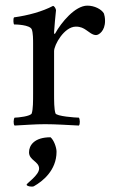

<svg xmlns="http://www.w3.org/2000/svg" viewBox="-20 -447 409 688"><path d="M84 98.6C84 127.9 120.1 130.9 120.1 157.2C120.1 180.7 75.2 210 75.2 214.8C75.2 217.8 82 221.7 94.7 221.7C98.6 221.7 101.6 220.7 102.5 219.7C131.8 203.1 182.6 164.1 182.6 96.7C182.6 81.1 172.9 54.7 161.1 44.9C102.5 44.9 84 74.2 84 98.6ZM173.8 -332C173.8 -339.8 179.7 -403.3 180.7 -410.2C180.7 -415 174.8 -425.8 169.9 -425.8C130.9 -405.3 80.1 -391.6 30.3 -384.8C26.4 -379.9 28.3 -361.3 30.3 -359.4C37.1 -359.4 86.9 -358.4 93.8 -341.8C98.6 -330.1 98.6 -303.7 98.6 -291V-113.3C98.6 -84 98.6 -56.6 93.8 -41C90.8 -30.3 43.9 -25.4 32.2 -25.4C28.3 -20.5 27.3 -2 32.2 2.9C72.3 1 103.5 -2 141.6 -2C179.7 -2 222.7 1 262.7 2.9C267.6 -2 266.6 -20.5 262.7 -25.4C251 -25.4 181.6 -30.3 178.7 -41C173.8 -56.6 173.8 -84 173.8 -113.3V-263.7C173.8 -286.1 210 -351.6 252 -351.6C269.5 -351.6 279.3 -345.7 288.1 -339.8C298.8 -333 310.5 -321.3 324.2 -321.3C334 -321.3 356.4 -335.9 356.4 -372.1C356.4 -382.8 354.5 -392.6 352.5 -398.4C343.8 -414.1 318.4 -426.8 293 -426.8C249 -426.8 199.2 -366.2 177.7 -327.1C176.8 -326.2 176.8 -325.2 175.8 -325.2C173.8 -325.2 173.8 -331.1 173.8 -332Z"/></svg>

Font: Crimson
Style: Roman
Weight: 400
Version: Version 0.2